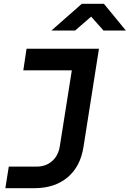

<svg xmlns="http://www.w3.org/2000/svg" viewBox="-20 -805 679 1005"><path d="M8 180 26 67H172Q220 67 252.5 38.5Q285 10 293 -39L356 -437H102L119 -550H498L417 -36Q401 67 333.5 123.5Q266 180 160 180ZM249 -645 408 -785H524L639 -645H522L457 -718L373 -645Z"/></svg>

Font: JetBrains Mono NL
Style: Bold Italic
Weight: 700
Italic angle: -9°
Designer: Philipp Nurullin, Konstantin Bulenkov
Foundry: JetBrains
Version: Version 2.304; ttfautohint (v1.8.4.7-5d5b)